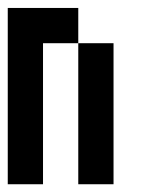

<svg xmlns="http://www.w3.org/2000/svg" viewBox="-20 -475 404 495"><path d="M0 -90.9H90.9V0H0ZM0 -181.8H90.9V-90.9H0ZM0 -272.7H90.9V-181.8H0ZM0 -363.6H90.9V-272.7H0ZM90.9 -454.5H181.8V-363.6H90.9ZM181.8 -363.6H272.7V-272.7H181.8ZM181.8 -272.7H272.7V-181.8H181.8ZM181.8 -181.8H272.7V-90.9H181.8ZM181.8 -90.9H272.7V0H181.8ZM0 -454.5H90.9V-363.6H0Z"/></svg>

Font: Micro 5
Style: Regular
Weight: 400
Designer: Sarah Cadigan-Fried
Version: Version 1.000; ttfautohint (v1.8.4.7-5d5b)